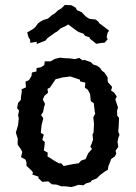

<svg xmlns="http://www.w3.org/2000/svg" viewBox="-20 -742 550 776"><path d="M269 14 244 11H228L208 4L190 3L175 -9L151 -7L135 -22L136 -28L111 -36L113 -46L105 -55L87 -72V-86L83 -97L65 -107L70 -128L63 -141L52 -156L51 -164L52 -181L44 -206L53 -236L56 -264L53 -276L57 -295L49 -305L53 -326L64 -338L65 -352L68 -371L67 -381L85 -389L83 -412L97 -418L107 -434L109 -449L127 -453L128 -467L145 -470L159 -479L161 -494H184L202 -504L223 -509L237 -507L262 -506L283 -503L300 -508L314 -498L321 -500L347 -491L357 -481L371 -477L384 -468L392 -456L402 -449L415 -429V-416L417 -409L433 -391L429 -376L441 -368L452 -352L446 -340L451 -326L457 -307L453 -294L454 -274L461 -266L460 -236L458 -210L463 -197L458 -184L455 -169L458 -148L447 -133L450 -121L444 -110L429 -99L425 -87L418 -70L416 -56L404 -49L385 -35L371 -21L351 -13L346 -6L328 -1L317 7L297 5L286 9ZM237 -71 276 -79 298 -82 308 -93 326 -99 336 -122 352 -140 345 -149 351 -163 356 -178 354 -199 358 -206 360 -242 357 -268 365 -283 363 -290 359 -325 347 -333 344 -362 335 -379 323 -388 325 -408 304 -413 303 -420 264 -433 233 -429 205 -422 192 -403 182 -388 172 -383 174 -367 160 -355 153 -340 162 -322 158 -309 154 -289 146 -277 155 -264 148 -236 145 -205 157 -198 151 -177 161 -168 160 -153 157 -134 173 -125 172 -110 202 -91 218 -82H228ZM128 -564 129 -573 102 -569V-581L95 -592L90 -611L114 -625L124 -634L134 -648L144 -655L155 -661L174 -667L189 -680L204 -690L214 -700L228 -708L242 -722L268 -721L286 -711L291 -701L311 -692L324 -678L330 -673L341 -666L367 -663L379 -653L380 -649L395 -638L421 -618L415 -610L411 -592L415 -583L402 -569H394L369 -565L353 -578L343 -586L342 -591L324 -597L317 -606L297 -613L284 -622L256 -643L244 -636L226 -628L210 -614L204 -611L180 -594L171 -587L164 -578Z"/></svg>

Font: Winky Rough
Style: Regular
Weight: 400
Designer: Simon Atzbach
Foundry: typofactur
Version: Version 1.206